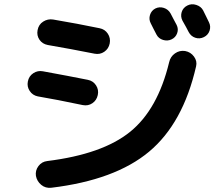

<svg xmlns="http://www.w3.org/2000/svg" viewBox="-20 -842 1040 905"><path d="M852.5 -601.6Q878.9 -596.7 894.5 -575.2Q910.2 -553.7 904.3 -529.3Q842.8 -260.7 682.6 -127Q522.5 6.8 221.7 43Q194.3 45.9 174.3 29.3Q154.3 12.7 149.4 -12.7Q145.5 -38.1 161.1 -59.1Q176.8 -80.1 203.1 -83Q462.9 -115.2 593.3 -220.7Q723.6 -326.2 777.3 -548.8Q783.2 -575.2 804.7 -590.3Q826.2 -605.5 852.5 -601.6ZM784.2 -778.3Q789.1 -769.5 797.9 -752Q806.6 -734.4 812.5 -724.6Q822.3 -705.1 814.9 -685.1Q807.6 -665 788.1 -656.2Q769.5 -647.5 748.5 -653.8Q727.5 -660.2 717.8 -678.7Q712.9 -687.5 704.1 -705.1Q695.3 -722.7 690.4 -732.4Q680.7 -751 687 -771.5Q693.4 -792 711.9 -801.8Q731.4 -811.5 752.4 -804.7Q773.4 -797.9 784.2 -778.3ZM937.5 -793Q942.4 -783.2 951.7 -764.2Q960.9 -745.1 964.8 -737.3Q974.6 -717.8 967.8 -697.3Q960.9 -676.8 940.9 -667Q920.9 -657.2 900.4 -664.1Q879.9 -670.9 869.1 -691.4Q860.4 -709 839.8 -745.1Q830.1 -764.6 836.4 -785.2Q842.8 -805.7 862.8 -815.9Q882.8 -826.2 905.3 -818.8Q927.7 -811.5 937.5 -793ZM158.2 -387.7Q133.8 -392.6 120.1 -413.1Q106.4 -433.6 111.3 -458Q116.2 -483.4 137.2 -497.1Q158.2 -510.7 182.6 -505.9Q305.7 -483.4 393.6 -465.8Q418.9 -460.9 432.6 -439.9Q446.3 -418.9 440.9 -394Q435.5 -369.1 415.5 -355.5Q395.5 -341.8 370.1 -346.7Q245.1 -373 158.2 -387.7ZM449.2 -709Q474.6 -704.1 488.3 -683.1Q502 -662.1 497.1 -637.2Q492.2 -612.3 471.7 -598.1Q451.2 -584 425.8 -588.9Q313.5 -611.3 205.1 -629.9Q179.7 -634.8 166 -654.8Q152.3 -674.8 157.2 -700.2Q162.1 -726.6 183.6 -740.2Q205.1 -753.9 230.5 -750Q345.7 -730.5 449.2 -709Z"/></svg>

Font: Rounded-X Mgen+ 1mn bold
Style: Bold
Weight: 700
Designer: [Source Han Sans]
Ryoko NISHIZUKA  (kana & ideographs); Paul D. Hunt (Latin, Greek & Cyrillic); Wenlong ZHANG  (bopomofo
Version: Version 1.059.20150602